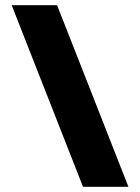

<svg xmlns="http://www.w3.org/2000/svg" viewBox="-20 -720 540 740"><path d="M25 -700H200L475 0H300Z"/></svg>

Font: BoonTook
Style: Regular
Weight: 400
Designer: Sungsit Sawaiwan
Foundry: FontUni
Version: Version 3.0